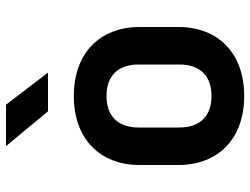

<svg xmlns="http://www.w3.org/2000/svg" viewBox="-117 -708 834 640"><g transform="rotate(-90 300.0 -388.0)"><path d="M249 -645H378L271 -785H133ZM300 9C441 9 530 -76 530 -211V-339C530 -474 441 -559 300 -559C159 -559 70 -474 70 -339V-211C70 -76 159 9 300 9ZM300 -100C234 -100 195 -137 195 -207V-343C195 -413 234 -450 300 -450C366 -450 405 -413 405 -343V-207C405 -137 366 -100 300 -100Z"/></g></svg>

Font: JetBrains Mono
Style: Bold
Weight: 558
Monospace: yes
Designer: Philipp Nurullin, Konstantin Bulenkov
Foundry: JetBrains
Version: Version 2.305